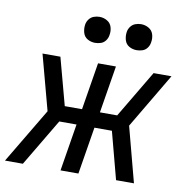

<svg xmlns="http://www.w3.org/2000/svg" viewBox="-89 -829 891 909"><g transform="rotate(10 357.0 -374.0)"><path d="M-6 0H80L215 -227H298L261 0H347L384 -227H468L528 0H614L544 -265L701 -530H615L480 -303H397L434 -530H348L311 -303H228L167 -530H81L152 -265ZM517 -623Q531 -623 544.5 -627.5Q558 -632 567 -644Q576 -656 578 -670Q582 -690 576.5 -709Q571 -728 554 -738Q537 -748 517 -748Q503 -748 489.5 -743Q476 -738 467 -726Q458 -714 456 -700Q453 -680 458.5 -661Q464 -642 480.5 -632.5Q497 -623 517 -623ZM317 -623Q331 -623 344.5 -627.5Q358 -632 367 -644Q376 -656 378 -670Q382 -690 376.5 -709Q371 -728 354 -738Q337 -748 317 -748Q303 -748 289.5 -743Q276 -738 267 -726Q258 -714 256 -700Q253 -680 258.5 -661Q264 -642 280.5 -632.5Q297 -623 317 -623Z"/></g></svg>

Font: Iosevka Sparkle Oblique
Style: Regular
Weight: 400
Italic angle: -9°
Designer: Belleve Invis
Foundry: Belleve Invis
Version: Version 4.5.0; ttfautohint (v1.8.3)